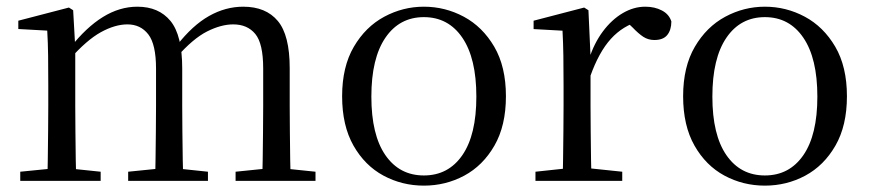

<svg xmlns="http://www.w3.org/2000/svg" viewBox="-20 -551 2649 585"><path d="M41.7 0V-27.8L150.4 -38.6H182.8L286.7 -27.8V0ZM123.9 0Q125.1 -24.4 125.6 -65.3Q126.1 -106.3 126.6 -150.7Q127.1 -195.1 127.1 -228.5V-290.4Q127.1 -341 126.6 -380.9Q126.1 -420.7 123.9 -457.7L35.8 -462.6V-487.9L189.9 -528L202.9 -519.8L209.3 -406.1V-403.1V-228.5Q209.3 -195.1 209.8 -150.7Q210.3 -106.3 210.8 -65.3Q211.3 -24.4 212.3 0ZM370.5 0V-27.8L477.6 -38.6H511L613.6 -27.8V0ZM452.2 0Q453.4 -24.4 453.9 -64.8Q454.4 -105.3 454.9 -149.7Q455.4 -194.1 455.4 -228.5V-342.2Q455.4 -416 431.8 -446.4Q408.2 -476.7 368.3 -476.7Q330.5 -476.7 287.1 -452.8Q243.8 -428.8 192.4 -370.6L183.1 -406H194.2Q242.5 -467.6 293.4 -499.1Q344.2 -530.6 398.6 -530.6Q463.7 -530.6 499.5 -487.1Q535.2 -443.5 535.2 -342.4V-228.5Q535.2 -194.1 535.7 -149.7Q536.2 -105.3 536.8 -64.8Q537.4 -24.4 538.4 0ZM697.8 0V-27.8L803.7 -38.6H836.9L941.3 -27.8V0ZM778.2 0Q779.9 -24.4 780.4 -64.8Q780.9 -105.3 781.4 -149.7Q781.9 -194.1 781.9 -228.5V-342.2Q781.9 -418.5 757.8 -447.6Q733.7 -476.7 690.6 -476.7Q653.6 -476.7 610.8 -455.1Q568 -433.4 517.9 -376.5L507.4 -412.6H518.8Q566.7 -474 617 -502.3Q667.2 -530.6 721.1 -530.6Q790.1 -530.6 826.4 -487.2Q862.7 -443.9 862.7 -343.5V-228.5Q862.7 -194.1 863.2 -149.7Q863.7 -105.3 864.2 -64.8Q864.7 -24.4 865.7 0Z M1271.5 14.6Q1205.2 14.6 1148.4 -15.9Q1091.6 -46.5 1057 -107.4Q1022.4 -168.3 1022.4 -257.8Q1022.4 -347.6 1058.1 -408.5Q1093.7 -469.3 1150.7 -500Q1207.7 -530.6 1271.5 -530.6Q1336.2 -530.6 1393.2 -500.1Q1450.2 -469.5 1485.9 -408.7Q1521.5 -347.8 1521.5 -257.8Q1521.5 -168 1486.4 -107.2Q1451.3 -46.3 1394.5 -15.8Q1337.7 14.6 1271.5 14.6ZM1271.5 -16.4Q1346 -16.4 1388.7 -78.2Q1431.4 -140.1 1431.4 -256.6Q1431.4 -373.4 1388.7 -436.1Q1346 -498.8 1271.5 -498.8Q1197.1 -498.8 1154.3 -436.1Q1111.5 -373.4 1111.5 -256.6Q1111.5 -140.1 1154.3 -78.2Q1197.1 -16.4 1271.5 -16.4Z M1611.5 0V-27.8L1721.6 -39.6H1762.9L1875.9 -27.8V0ZM1693.9 0Q1695.1 -24.4 1695.6 -65.3Q1696.1 -106.3 1696.6 -150.7Q1697.1 -195.1 1697.1 -228.5V-289.4Q1697.1 -341 1696.5 -380.9Q1695.9 -420.7 1693.9 -457.5L1605.8 -462.4V-487.9L1759.9 -528L1772.9 -519.8L1779.3 -379V-378V-228.5Q1779.3 -195.1 1779.8 -150.7Q1780.3 -106.3 1780.8 -65.3Q1781.3 -24.4 1782.3 0ZM1778.5 -318.6 1756.9 -371H1774.7Q1790.2 -419.5 1817.1 -455.5Q1844 -491.4 1877.4 -511Q1910.8 -530.6 1946 -530.6Q1974.9 -530.6 1996.7 -519.1Q2018.6 -507.7 2025.6 -485.6Q2025.4 -459.5 2013 -444.3Q2000.7 -429.1 1973.7 -429.1Q1955.2 -429.1 1940.3 -438.7Q1925.5 -448.4 1907.8 -466.9L1884.8 -488.8L1930.3 -487.2Q1878 -473 1841.4 -432.7Q1804.8 -392.5 1778.5 -318.6Z M2310.5 14.6Q2244.2 14.6 2187.4 -15.9Q2130.6 -46.5 2096 -107.4Q2061.4 -168.3 2061.4 -257.8Q2061.4 -347.6 2097.1 -408.5Q2132.7 -469.3 2189.7 -500Q2246.7 -530.6 2310.5 -530.6Q2375.2 -530.6 2432.2 -500.1Q2489.2 -469.5 2524.9 -408.7Q2560.5 -347.8 2560.5 -257.8Q2560.5 -168 2525.4 -107.2Q2490.3 -46.3 2433.5 -15.8Q2376.7 14.6 2310.5 14.6ZM2310.5 -16.4Q2385 -16.4 2427.7 -78.2Q2470.4 -140.1 2470.4 -256.6Q2470.4 -373.4 2427.7 -436.1Q2385 -498.8 2310.5 -498.8Q2236.1 -498.8 2193.3 -436.1Q2150.5 -373.4 2150.5 -256.6Q2150.5 -140.1 2193.3 -78.2Q2236.1 -16.4 2310.5 -16.4Z"/></svg>

Font: Source Han Serif JP VF
Style: Regular
Weight: 250
Designer: Ryoko NISHIZUKA 西塚涼子 (kana & ideographs); Frank Grießhammer (Latin, Greek & Cyrillic); Wenlong ZHANG 张文龙 (bopomofo); San
Foundry: Adobe
Version: Version 2.001;hotconv 1.1.0;makeotfexe 2.6.0